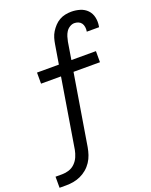

<svg xmlns="http://www.w3.org/2000/svg" viewBox="-201 -834 895 1139"><g transform="rotate(-20 246.5 -264.0)"><path d="M-28 215V145H14Q36 145 57.5 138Q79 131 95.5 114.5Q112 98 121 77Q130 56 134 35L206 -403H80V-473H218L238 -594Q241 -613 246.5 -632Q252 -651 262.5 -668Q273 -685 287 -700Q301 -715 318.5 -725Q336 -735 355.5 -739Q375 -743 394 -743Q422 -743 448.5 -735Q475 -727 493.5 -708Q512 -689 518 -661.5Q524 -634 519 -606L518 -600H440L441 -603Q443 -616 441 -629.5Q439 -643 432 -653Q425 -663 413 -668Q401 -673 388 -673Q373 -673 358.5 -664Q344 -655 335.5 -641.5Q327 -628 322.5 -613Q318 -598 315 -583L297 -473H452V-403H285L211 46Q207 69 199.5 91.5Q192 114 178.5 134.5Q165 155 146 171Q127 187 105 197Q83 207 60 211Q37 215 14 215Z"/></g></svg>

Font: Iosevka Term Oblique
Style: Regular
Weight: 400
Italic angle: -9°
Monospace: yes
Designer: Belleve Invis
Foundry: Belleve Invis
Version: Version 31.4.0